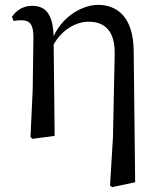

<svg xmlns="http://www.w3.org/2000/svg" viewBox="-20 -557 650 787"><path d="M431 204 440 210 534 190 528 -347C527 -492 456 -537 382 -537C324 -537 241 -497 200 -409C196 -506 163 -533 111 -533C72 -533 45 -512 29 -488L36 -471C47 -473 57 -474 67 -474C103 -474 117 -457 117 -403L114 -189L105 5L113 12L204 0L200 -375C236 -438 294 -468 343 -468C408 -468 453 -432 450 -331L443 6Z"/></svg>

Font: Noto Serif TC Medium
Style: Regular
Weight: 500
Designer: Ryoko NISHIZUKA 西塚涼子 (kana & ideographs); Frank Grießhammer (Latin, Greek & Cyrillic); Wenlong ZHANG 张文龙 (bopomofo); San
Foundry: Adobe
Version: Version 2.001;hotconv 1.1.0;makeotfexe 2.6.0